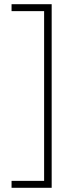

<svg xmlns="http://www.w3.org/2000/svg" viewBox="-20 -735 347 914"><path d="M35 126V159H226V-715H35V-682H190V126Z"/></svg>

Font: Noto Sans Hebrew ExtraCondensed ExtraLight
Style: Regular
Weight: 200
Width: 2
Designer: Monotype Design Team
Foundry: Monotype Imaging Inc.
Version: Version 2.004